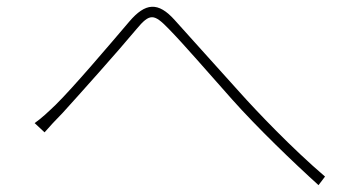

<svg xmlns="http://www.w3.org/2000/svg" viewBox="-20 -615 1040 560"><path d="M81 -256 110 -229C123 -244 144 -267 163 -286C212 -340 323 -464 378 -530C417 -577 429 -575 471 -532C518 -484 583 -408 657 -325C729 -244 837 -140 909 -75L928 -100C831 -183 729 -290 679 -346C611 -421 538 -503 490 -556C441 -611 404 -607 357 -552C300 -485 193 -359 142 -309C119 -287 101 -270 81 -256Z"/></svg>

Font: Noto Sans CJK Thin
Style: Regular
Weight: 100
Designer: Ryoko NISHIZUKA (kana & ideographs); Paul D. Hunt (Latin, Greek & Cyrillic); Wenlong ZHANG (bopomofo); Sandoll Communica
Foundry: Adobe Systems Incorporated
Version: Version 1.000;PS 1;hotconv 1.0.78;makeotf.lib2.5.61930